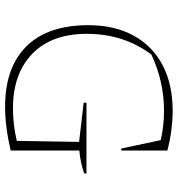

<svg xmlns="http://www.w3.org/2000/svg" viewBox="8 -701 699 755"><g transform="rotate(90 357.5 -323.5)"><path d="M400 6Q245 6 162 -78Q79 -162 79 -321Q79 -424 119.5 -498.5Q160 -573 235.5 -613Q311 -653 416 -653Q450 -653 490.5 -648Q531 -643 572 -632V-451H564L531 -606Q475 -619 416 -619Q300 -619 194 -569Q113 -459 113 -316Q113 -177 191.5 -101Q270 -25 406 -25Q436 -25 468 -28.5Q500 -32 534 -40L538 -285L384 -303V-314H662V-305Q642 -298 619.5 -293Q597 -288 572 -286V-16Q478 6 400 6Z"/></g></svg>

Font: Piazzolla Thin
Style: Regular
Weight: 100
Designer: Juan Pablo del Peral
Foundry: Huerta Tipografica
Version: Version 1.330